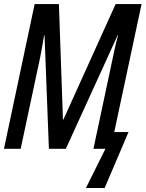

<svg xmlns="http://www.w3.org/2000/svg" viewBox="-20 -734 719 947"><path d="M403.8 193.4 500 0H440.9L541 -470.7Q543.5 -481.9 545.9 -493.2Q548.3 -504.4 551 -515.6Q553.7 -526.9 556.6 -538.1Q559.6 -549.3 562.5 -560.5H560.5L304.7 0H221.2L199.7 -559.6H197.3Q194.8 -544.4 192.4 -530Q189.9 -515.6 187.7 -502.7Q185.5 -489.7 183.1 -477.1Q180.7 -464.4 178.2 -451.7L82 0H-0.5L150.9 -713.9H270.5L290.5 -144H292.5L550.3 -713.9H678.2L543.5 -82.5H613.8L496.1 193.4Z"/></svg>

Font: Open Sans Condensed Medium
Style: Italic
Weight: 500
Width: 3
Italic angle: -12°
Designer: Monotype Design Team
Foundry: Monotype Imaging Inc.
Version: Version 3.000